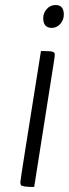

<svg xmlns="http://www.w3.org/2000/svg" viewBox="-20 -740 274 764"><path d="M186 -629Q152 -629 152 -668Q152 -688 166 -704Q180 -720 201 -720Q234 -720 234 -682Q234 -661 220 -645Q206 -629 186 -629ZM63 -4Q61 -8 61 -16Q61 -24 143 -537Q178 -537 188 -534.5Q198 -532 198 -523.5Q198 -515 194 -491L116 4Q67 4 63 -4Z"/></svg>

Font: Economica
Style: Italic
Weight: 400
Designer: Vicente Lamonaca
Foundry: Vicente Lamonaca
Version: Version 1.100